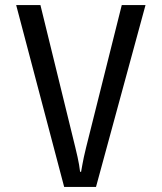

<svg xmlns="http://www.w3.org/2000/svg" viewBox="-20 -740 640 760"><path d="M44 -720H140L278 -157Q283 -136 287 -118.5Q291 -101 293 -88Q295 -72 297 -60H301Q303 -72 306 -88Q308 -101 312 -118.5Q316 -136 321 -157L462 -720H556L360 0H234Z"/></svg>

Font: JetBrainsMono NF
Style: Regular
Weight: 400
Monospace: yes
Designer: Philipp Nurullin, Konstantin Bulenkov
Foundry: JetBrains
Version: Version 1.0.2; ttfautohint (v1.8.3)